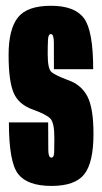

<svg xmlns="http://www.w3.org/2000/svg" viewBox="-20 -624 344 648"><path d="M154 3.5Q233.5 3.5 264.5 -36Q295.5 -75.5 295.5 -172.5Q295.5 -260 274.5 -299.5Q253.5 -339 208.5 -354Q166.5 -370 153.8 -380.8Q141 -391.5 141 -440.5Q141 -472 142 -490.5Q143 -509 152 -509Q161.5 -509 161.8 -480.5Q162 -452 162 -390.5H294.5Q294.5 -520 263.5 -562.2Q232.5 -604.5 152 -604.5Q71 -604.5 40 -564.5Q9 -524.5 9 -438.5Q9 -351 26 -310.8Q43 -270.5 93 -253.5Q137 -237.5 150.2 -223.5Q163.5 -209.5 163.5 -158Q163.5 -126.5 162.8 -109.2Q162 -92 153.5 -92Q143.5 -92 143 -116.2Q142.5 -140.5 142.5 -211H10Q10 -77 41.2 -36.8Q72.5 3.5 154 3.5Z"/></svg>

Font: Anybody UltraCondensed
Style: Bold
Weight: 700
Width: 1
Version: Version 1.113;gftools[0.9.25]